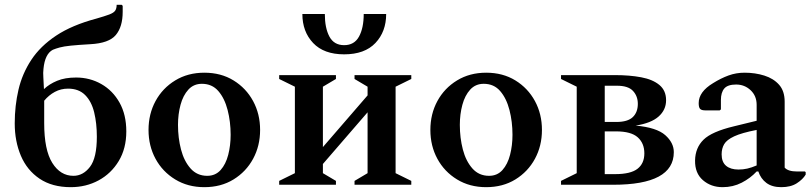

<svg xmlns="http://www.w3.org/2000/svg" viewBox="-20 -765 3363 795"><path d="M463 -745H484L488 -741V-716Q488 -654 459.5 -620Q431 -586 354 -582Q302 -579 273 -576Q244 -573 227.5 -568.5Q211 -564 199 -559Q166 -542 160 -480Q158 -464 159.5 -444Q161 -424 162 -396Q184 -417 216.5 -430.5Q249 -444 295 -444Q352 -444 399.5 -417Q447 -390 475 -340Q503 -290 503 -221Q503 -150 471.5 -98Q440 -46 388 -18Q336 10 273 10Q196 10 144 -25Q92 -60 66.5 -120Q41 -180 41 -254Q41 -327 56.5 -393.5Q72 -460 109.5 -517Q147 -574 212.5 -617.5Q278 -661 379 -688Q414 -698 432.5 -705Q451 -712 457 -721Q463 -730 463 -745ZM163 -255Q163 -144 196.5 -90.5Q230 -37 284 -37Q324 -37 352.5 -74Q381 -111 381 -199Q381 -254 370 -299.5Q359 -345 332.5 -371.5Q306 -398 262 -398Q232 -398 207 -384.5Q182 -371 163 -348Z M826 10Q758 10 705.5 -22Q653 -54 624 -107.5Q595 -161 595 -227Q595 -293 624 -346.5Q653 -400 705.5 -432Q758 -464 826 -464Q895 -464 947 -432Q999 -400 1028 -346.5Q1057 -293 1057 -227Q1057 -161 1028 -107.5Q999 -54 947 -22Q895 10 826 10ZM838 -37Q872 -37 893.5 -61Q915 -85 925 -124Q935 -163 935 -207Q935 -261 922.5 -309.5Q910 -358 884 -388Q858 -418 816 -418Q782 -418 760 -394Q738 -370 727.5 -331Q717 -292 717 -248Q717 -194 729.5 -146Q742 -98 769 -67.5Q796 -37 838 -37Z M1201 -406 1136 -438V-454H1371V-438L1317 -406V-156L1502 -370V-406L1448 -438V-454H1683V-438L1618 -406V-48L1683 -16V0H1448V-16L1502 -48V-300L1317 -86V-48L1371 -16V0H1136V-16L1201 -48ZM1232 -707H1325Q1325 -649 1344 -613.5Q1363 -578 1405 -578Q1447 -578 1466.5 -613.5Q1486 -649 1486 -707H1579Q1579 -634 1534.5 -587Q1490 -540 1405 -540Q1321 -540 1276.5 -587Q1232 -634 1232 -707Z M1993 10Q1925 10 1872.5 -22Q1820 -54 1791 -107.5Q1762 -161 1762 -227Q1762 -293 1791 -346.5Q1820 -400 1872.5 -432Q1925 -464 1993 -464Q2062 -464 2114 -432Q2166 -400 2195 -346.5Q2224 -293 2224 -227Q2224 -161 2195 -107.5Q2166 -54 2114 -22Q2062 10 1993 10ZM2005 -37Q2039 -37 2060.5 -61Q2082 -85 2092 -124Q2102 -163 2102 -207Q2102 -261 2089.5 -309.5Q2077 -358 2051 -388Q2025 -418 1983 -418Q1949 -418 1927 -394Q1905 -370 1894.5 -331Q1884 -292 1884 -248Q1884 -194 1896.5 -146Q1909 -98 1936 -67.5Q1963 -37 2005 -37Z M2368 -406 2303 -438V-454H2527Q2587 -454 2635 -445Q2683 -436 2710.5 -413Q2738 -390 2738 -350Q2738 -310 2707 -282.5Q2676 -255 2612 -245Q2699 -237 2734.5 -205.5Q2770 -174 2770 -135Q2770 0 2519 0H2303V-16L2368 -48ZM2535 -410H2484V-260H2532Q2579 -260 2600 -280Q2621 -300 2621 -335Q2621 -367 2601 -388.5Q2581 -410 2535 -410ZM2531 -221H2484V-44H2527Q2591 -44 2619.5 -66Q2648 -88 2648 -130Q2648 -172 2620.5 -196.5Q2593 -221 2531 -221Z M2972 10Q2924 10 2890.5 -19Q2857 -48 2858 -101Q2859 -153 2893 -186.5Q2927 -220 3019 -242L3113 -265V-331Q3113 -368 3088 -391.5Q3063 -415 3028 -415Q2993 -415 2979 -398.5Q2965 -382 2965 -351V-312L2960 -308H2900Q2885 -308 2879 -314Q2873 -320 2873 -338Q2873 -385 2933 -421Q2965 -441 2996.5 -452.5Q3028 -464 3063 -464Q3107 -464 3145 -452Q3183 -440 3206 -414Q3229 -388 3229 -344V-71Q3243 -55 3280 -55H3313L3316 -52V-42Q3304 -22 3279 -6Q3254 10 3215 10Q3177 10 3153.5 -7.5Q3130 -25 3120 -55H3113Q3087 -27 3051 -8.5Q3015 10 2972 10ZM2968 -126Q2968 -94 2986.5 -78.5Q3005 -63 3038 -63Q3057 -63 3074.5 -67Q3092 -71 3113 -80V-227Q3051 -215 3020 -200.5Q2989 -186 2978.5 -168Q2968 -150 2968 -126Z"/></svg>

Font: Spectral SemiBold
Style: Regular
Weight: 600
Designer: Jean-Baptiste Levee
Foundry: Production Type
Version: Version 2.001